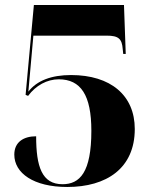

<svg xmlns="http://www.w3.org/2000/svg" viewBox="-20 -735 604 765"><path d="M248 10C404 10 517 -64 517 -221C517 -355 421 -436 263 -436C185 -436 127 -414 93 -370L113 -593H405C453 -593 466 -580 469 -539L471 -520H481L474 -715H115L82 -357L92 -353C123 -395 168 -419 214 -419C302 -419 344 -356 344 -214C344 -48 298 -1 229 -1C147 -1 124 -71 124 -192C74 -192 37 -169 37 -119C37 -45 114 10 248 10Z"/></svg>

Font: Noto Serif Display ExtraBold
Style: Regular
Weight: 800
Designer: Monotype Design Team
Foundry: Monotype Imaging Inc.
Version: Version 2.009